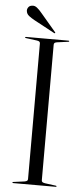

<svg xmlns="http://www.w3.org/2000/svg" viewBox="-58 -884 403 916"><g transform="rotate(5 143.5 -425.5)"><path d="M176.5 -25.5Q176.5 -19.5 180.2 -16.8Q184 -14 192.5 -12.5L245 -5.5Q249 -5 249 -2.5Q249 -1.5 248.2 -0.8Q247.5 0 245.5 0H41.5Q39.5 0 38.5 -0.8Q37.5 -1.5 37.5 -2.5Q37.5 -5 42 -5.5L94.5 -12.5Q103 -14 106.8 -16.8Q110.5 -19.5 110.5 -25.5V-674.5Q110.5 -680.5 106.8 -683.5Q103 -686.5 94.5 -687.5L42 -694.5Q37.5 -695 37.5 -697.5Q37.5 -698.5 38.5 -699.2Q39.5 -700 41.5 -700H245.5Q247.5 -700 248.2 -699.2Q249 -698.5 249 -697.5Q249 -695 245 -694.5L192.5 -687.5Q184 -686.5 180.2 -683.5Q176.5 -680.5 176.5 -674.5ZM106 -819 177 -735.5Q178 -734.5 178.8 -733Q179.5 -731.5 178.5 -730.5Q177.5 -729 175.8 -729.5Q174 -730 173 -730.5L75.5 -783Q60 -791.5 48.2 -800.5Q36.5 -809.5 35 -824Q34 -833 40 -841.5Q46 -850 58 -851Q70 -853 81.5 -844Q93 -835 106 -819Z"/></g></svg>

Font: Fraunces 120pt Light
Style: Regular
Weight: 300
Version: Version 1.000;[b76b70a41]